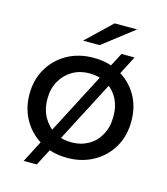

<svg xmlns="http://www.w3.org/2000/svg" viewBox="-119 -830 874 1003"><g transform="rotate(15 317.5 -328.5)"><path d="M318 6Q238 6 176 -29Q114 -64 78 -125.5Q42 -187 42 -265Q42 -344 78 -405Q114 -466 176 -500.5Q238 -535 318 -535Q397 -535 459.5 -500.5Q522 -466 557.5 -405.5Q593 -345 593 -265Q593 -186 557.5 -125Q522 -64 459.5 -29Q397 6 318 6ZM318 -78Q369 -78 409.5 -101Q450 -124 473 -166.5Q496 -209 496 -265Q496 -322 473 -363.5Q450 -405 409.5 -428Q369 -451 318 -451Q267 -451 227 -428Q187 -405 163 -363.5Q139 -322 139 -265Q139 -209 163 -166.5Q187 -124 227 -101Q267 -78 318 -78ZM103 80 452 -592H523L174 80ZM240 -607 376 -737H498L330 -607Z"/></g></svg>

Font: Montserrat Thin Medium
Style: Regular
Weight: 500
Version: Version 9.000